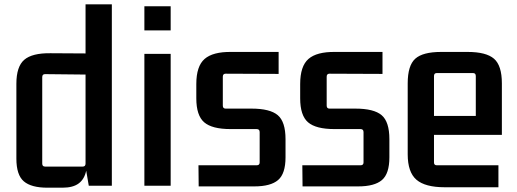

<svg xmlns="http://www.w3.org/2000/svg" viewBox="-20 -862 2398 891"><path d="M499 -842V0H392L380 -70Q372 -31 345.5 -11Q319 9 270 9H200Q125 9 90.5 -20.5Q56 -50 56 -126V-473Q56 -553 92.5 -584.5Q129 -616 214 -615L377 -614V-842ZM189 -89H364Q377 -89 377 -103V-516L189 -518Q176 -518 176 -504V-103Q176 -89 189 -89Z M650 -721V-833H772V-721ZM650 0V-612H772V0Z M902 3 901 -95H1171Q1185 -95 1185 -108V-249Q1185 -263 1171 -263H1050Q964 -263 927.5 -294.5Q891 -326 891 -406V-472Q891 -555 929.5 -588.5Q968 -622 1053 -621H1273V-519L1027 -520Q1014 -520 1014 -506V-372Q1014 -358 1027 -358H1147Q1233 -358 1269 -327.5Q1305 -297 1305 -216V-132Q1305 -56 1270.5 -26.5Q1236 3 1160 3Z M1384 3 1383 -95H1653Q1667 -95 1667 -108V-249Q1667 -263 1653 -263H1532Q1446 -263 1409.5 -294.5Q1373 -326 1373 -406V-472Q1373 -555 1411.5 -588.5Q1450 -622 1535 -621H1755V-519L1509 -520Q1496 -520 1496 -506V-372Q1496 -358 1509 -358H1629Q1715 -358 1751 -327.5Q1787 -297 1787 -216V-132Q1787 -56 1752.5 -26.5Q1718 3 1642 3Z M2044 7Q1953 7 1912.5 -28Q1872 -63 1872 -146V-475Q1872 -558 1907 -589.5Q1942 -621 2027 -621H2150Q2236 -621 2272.5 -589.5Q2309 -558 2309 -475V-236H1994V-108Q1994 -95 2007 -95H2293V7ZM2007 -523Q1994 -523 1994 -509V-324H2188V-509Q2188 -523 2175 -523Z"/></svg>

Font: Kdam Thmor Pro
Style: Regular
Weight: 400
Designer: Sovichet Tep, Longdey Hak
Foundry: Anagata Design
Version: Version 1.003; ttfautohint (v1.8.4.7-5d5b)